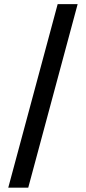

<svg xmlns="http://www.w3.org/2000/svg" viewBox="-20 -781 408 911"><path d="M348.4 -761.4H253.6L19.2 109.4H114Z"/></svg>

Font: Magic Ui Pro Medium
Style: Regular
Weight: 500
Designer: Stefan Endress, Andreas Faust
Version: Version 1.000;FEAKit 1.0